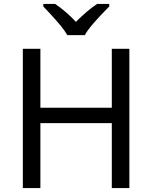

<svg xmlns="http://www.w3.org/2000/svg" viewBox="-20 -964 781 984"><path d="M643 0H553V-333H187V0H97V-714H187V-412H553V-714H643ZM325 -784Q312 -807 290 -833.5Q268 -860 244 -886Q220 -912 202 -931V-944H262Q288 -927 316 -903Q344 -879 369 -852Q396 -879 424 -903Q452 -927 478 -944H540V-931Q521 -912 496.5 -886Q472 -860 449.5 -833.5Q427 -807 415 -784Z"/></svg>

Font: Noto Sans
Style: Regular
Weight: 400
Designer: Monotype Design Team
Foundry: Monotype Imaging Inc.
Version: Version 2.007